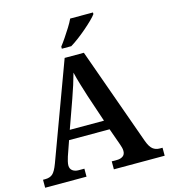

<svg xmlns="http://www.w3.org/2000/svg" viewBox="-132 -1035 1002 1139"><g transform="rotate(-15 368.5 -465.5)"><path d="M3 0V-49H17Q45 -49 62 -63.5Q79 -78 96 -124L314 -714H432L646 -115Q660 -77 677.5 -63Q695 -49 721 -49H737V0H425V-49H459Q479 -49 493.5 -59Q508 -69 508 -91Q508 -102 505 -112.5Q502 -123 499 -132L462 -236H213L181 -144Q177 -132 173.5 -117Q170 -102 170 -92Q170 -71 184.5 -60Q199 -49 222 -49H257V0ZM233 -294H443L387 -461Q375 -499 362.5 -540Q350 -581 342 -616Q333 -583 321 -545Q309 -507 295 -468ZM312 -784Q327 -803 344.5 -829Q362 -855 379 -882Q396 -909 406 -931H546V-921Q537 -908 516.5 -888Q496 -868 470.5 -846Q445 -824 419 -804.5Q393 -785 370 -771H312Z"/></g></svg>

Font: Noto Naskh Arabic SemiBold
Style: Regular
Weight: 600
Designer: Monotype Design Team, David Williams, Mohamad Dakak and Nizar Qandah
Foundry: Monotype Imaging Inc.
Version: Version 2.016